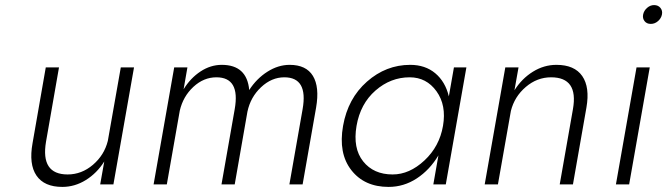

<svg xmlns="http://www.w3.org/2000/svg" viewBox="-20 -725 2624 755"><path d="M161 -168Q139 -39 246 -39Q301 -39 345.5 -77Q390 -115 404 -171L455 -460H507L426 0H374L390 -90Q361 -44 317.5 -17Q274 10 225 10Q154 10 123.5 -34.5Q93 -79 108 -162L160 -460H212Z M1223 -302 1170 0H1118L1170 -296Q1192 -421 1098 -421Q1048 -421 1006.5 -382Q965 -343 953 -286L903 0H851L903 -296Q925 -421 831 -421Q781 -421 740.5 -383.5Q700 -346 687 -290L636 0H584L665 -460H717L702 -374Q729 -418 768.5 -444Q808 -470 852 -470Q951 -470 960 -371Q989 -416 1031.5 -443Q1074 -470 1119 -470Q1184 -470 1210.5 -426.5Q1237 -383 1223 -302Z M1593 -470Q1652 -470 1691.5 -437Q1731 -404 1745 -346L1765 -460H1814L1733 0H1684L1704 -114Q1670 -57 1619 -23.5Q1568 10 1508 10Q1413 10 1361.5 -56Q1310 -122 1329 -230Q1348 -338 1423 -404Q1498 -470 1593 -470ZM1382 -230Q1367 -142 1408 -90.5Q1449 -39 1524 -39Q1590 -39 1649 -94Q1708 -149 1722 -230Q1736 -311 1696.5 -366Q1657 -421 1591 -421Q1516 -421 1456.5 -369Q1397 -317 1382 -230Z M2233 -296Q2255 -421 2147 -421Q2092 -421 2047.5 -383Q2003 -345 1989 -289L1938 0H1886L1967 -460H2019L2003 -370Q2032 -416 2075.5 -443Q2119 -470 2168 -470Q2239 -470 2269.5 -426Q2300 -382 2286 -302L2233 0H2181Z M2552 -705Q2568 -705 2577 -694Q2586 -683 2583 -668Q2580 -653 2567.5 -642Q2555 -631 2539 -631Q2523 -631 2514.5 -642Q2506 -653 2509 -668Q2512 -683 2524.5 -694Q2537 -705 2552 -705ZM2483 -460H2535L2454 0H2402Z"/></svg>

Font: Renner* Light
Style: Light Italic
Weight: 300
Italic angle: -10°
Version: Version 003.000 ; ttfautohint (v0.97) -l 8 -r 50 -G 200 -x 1